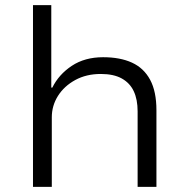

<svg xmlns="http://www.w3.org/2000/svg" viewBox="-20 -725 733 745"><path d="M108 0V-705H179V-385H183Q208 -436 258.5 -469.5Q309 -503 380 -503Q446 -503 492 -482Q538 -461 562.5 -415.5Q587 -370 587 -297V0H514V-293Q514 -339 499 -371Q484 -403 452.5 -420.5Q421 -438 371 -438Q315 -438 272 -414.5Q229 -391 205 -353Q181 -315 181 -270V0Z"/></svg>

Font: Nunito Sans 7pt SemiExpanded Light
Style: Regular
Weight: 300
Width: 6
Designer: Vernon Adams
Foundry: Vernon Adams
Version: Version 3.101;gftools[0.9.27]